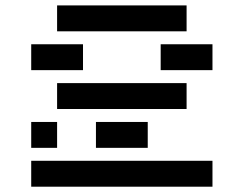

<svg xmlns="http://www.w3.org/2000/svg" viewBox="-20 -704 919 724"><path d="M781.2 -97.7V0H97.7V-97.7ZM683.6 -683.6V-585.9H195.3V-683.6ZM97.7 -439.5V-537.1H293V-439.5ZM585.9 -439.5V-537.1H781.2V-439.5ZM195.3 -293V-390.6H683.6V-293ZM195.3 -146.5H97.7V-244.1H195.3ZM341.8 -146.5V-244.1H537.1V-146.5Z"/></svg>

Font: Trigram
Style: Regular
Weight: 400
Designer: GGBotNet
Foundry: GGBotNet
Version: 1.05